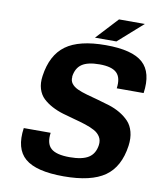

<svg xmlns="http://www.w3.org/2000/svg" viewBox="-95 -945 870 1041"><g transform="rotate(10 339.5 -425.0)"><path d="M278.8 -520H279.8Q276.9 -498.5 288.6 -482.9Q300.3 -467.3 322.5 -457Q344.7 -446.8 374.3 -438.5Q403.8 -430.2 436.8 -421.4Q469.7 -412.6 502.2 -402.3Q534.7 -392.1 563 -375.5Q591.3 -358.9 612.1 -336.9Q632.8 -314.9 641.8 -281Q650.9 -247.1 645 -204.1Q628.4 -85.9 553 -33Q477.5 20 326.2 20Q174.8 20 113.5 -32.5Q52.2 -85 68.8 -200.2H216.8Q208.5 -140.6 237.5 -114.3Q266.6 -87.9 340.8 -87.9Q410.2 -87.9 444.6 -109.9Q479 -131.8 485.8 -180.2Q489.3 -205.6 477.8 -224.9Q466.3 -244.1 444.3 -256.1Q422.4 -268.1 393.1 -277.6Q363.8 -287.1 330.8 -295.7Q297.9 -304.2 265.4 -314Q232.9 -323.7 204.3 -338.9Q175.8 -354 154.8 -373.8Q133.8 -393.6 124 -424.8Q114.3 -456.1 120.1 -496.1Q136.7 -613.8 210 -667Q283.2 -720.2 429.2 -720.2Q575.2 -720.2 633.8 -667.7Q692.4 -615.2 675.8 -500H527.8Q536.1 -558.6 509 -585.2Q481.9 -611.8 414.1 -611.8Q349.6 -611.8 317.4 -590.1Q285.2 -568.4 278.8 -520ZM363.8 -750 475.1 -870.1H617.2L481.9 -750Z"/></g></svg>

Font: Fivo Sans Modern
Style: Italic
Weight: 700
Designer: Alexander Slobzheninov
Foundry: Alexander Slobzheninov
Version: 1.0